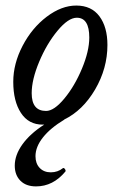

<svg xmlns="http://www.w3.org/2000/svg" viewBox="-20 -436 407 692"><path d="M133.8 13.2Q83 13.2 55.4 -29.1Q27.8 -71.3 27.8 -141.1Q27.8 -206.5 61.5 -271Q95.2 -335.4 148.4 -375.7Q201.7 -416 254.9 -416Q309.6 -416 338.4 -377.2Q367.2 -338.4 367.2 -273.9Q367.2 -189.5 322.8 -113.5Q278.3 -37.6 210.9 -4.9H211.9Q161.6 25.4 134.8 59.3Q107.9 93.3 107.9 127Q107.9 153.3 123 169.2Q138.2 185.1 163.1 185.1Q188 185.1 207 169.9Q209 168.5 211.7 170.7Q214.4 172.9 215.8 176.5Q217.3 180.2 215.8 182.1Q171.4 235.8 109.9 235.8Q73.7 235.8 53.5 215.3Q33.2 194.8 33.2 161.1Q33.2 122.6 61 84Q88.9 45.4 139.2 13.2ZM146 -36.1Q174.8 -36.1 211.9 -80.8Q249 -125.5 275.4 -188.7Q301.8 -252 301.8 -300.8Q301.8 -372.1 256.8 -372.1Q226.1 -372.1 187.3 -325.2Q148.4 -278.3 121.3 -213.6Q94.2 -148.9 94.2 -100.1Q94.2 -36.1 146 -36.1Z"/></svg>

Font: Junicode SmCond Medium
Style: Italic
Weight: 500
Width: 4
Italic angle: -11°
Designer: Peter S. Baker
Version: Version 2.206